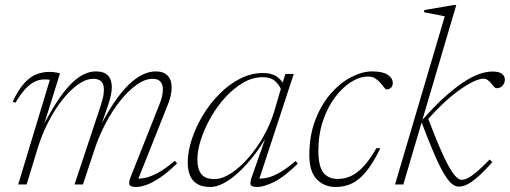

<svg xmlns="http://www.w3.org/2000/svg" viewBox="-20 -735 2032 765"><path d="M526.5 -11 515.5 -23.5Q532.5 -22 554.2 -25.5Q576 -29 606 -44.5Q636 -60 677 -94.5L685.5 -84Q648.5 -48 618 -27.5Q587.5 -7 563.8 1.5Q540 10 522.5 10Q499.5 10 495.8 0.8Q492 -8.5 501 -31L615 -318.5Q622.5 -337 625.8 -352Q629 -367 629 -378.5Q629 -400 618.5 -410.5Q608 -421 588.5 -421Q558 -421 524.8 -397.5Q491.5 -374 459.5 -334Q427.5 -294 401 -243.8Q374.5 -193.5 357 -140.5L310.5 0H277L381.5 -315Q385.5 -328.5 388.5 -339.5Q391.5 -350.5 392.8 -360.2Q394 -370 394 -377.5Q394 -401 383 -411Q372 -421 352 -421Q323 -421 291 -398.5Q259 -376 228.2 -337Q197.5 -298 171.5 -247Q145.5 -196 128.5 -139L86 0H52.5L178.5 -416.5Q175.5 -418 170 -418.2Q164.5 -418.5 156 -418.5Q134.5 -418.5 114.8 -407.8Q95 -397 77 -376Q59 -355 41.5 -325.5L30.5 -330Q53 -377 76 -402.8Q99 -428.5 124 -438.5Q149 -448.5 176.5 -448.5Q184.5 -448.5 192.8 -447.8Q201 -447 208 -445.5Q215 -444 219 -442.5L145.5 -207H138Q172.5 -275.5 202.5 -322.5Q232.5 -369.5 259.8 -397.5Q287 -425.5 312.2 -438Q337.5 -450.5 361.5 -450.5Q395 -450.5 410.2 -434Q425.5 -417.5 425.5 -388.5Q425.5 -373 421.5 -354.5Q417.5 -336 410.5 -315.5L373 -207H366.5Q401 -276 432.2 -322.8Q463.5 -369.5 492.8 -397.5Q522 -425.5 548.8 -438Q575.5 -450.5 600.5 -450.5Q632 -450.5 648 -433.5Q664 -416.5 664 -386.5Q664 -372 660.2 -354.5Q656.5 -337 648.5 -317.5Z M983.5 -31 1043 -200H1047.5Q1022 -154.5 992.5 -116.5Q963 -78.5 932.5 -50Q902 -21.5 872.8 -5.8Q843.5 10 818 10Q786 10 766 -2Q746 -14 737 -36Q728 -58 728 -87Q728 -130.5 744 -179.5Q760 -228.5 788.2 -275.5Q816.5 -322.5 854.5 -360.8Q892.5 -399 936.5 -421.5Q980.5 -444 1027.5 -444Q1067 -444 1088.5 -425.5Q1110 -407 1124 -377L1107 -362.5Q1096 -393.5 1077.8 -410.5Q1059.5 -427.5 1026.5 -427.5Q986.5 -427.5 948.5 -405.2Q910.5 -383 877.5 -346.8Q844.5 -310.5 819.8 -267Q795 -223.5 780.8 -180Q766.5 -136.5 766.5 -100Q766.5 -61 782.2 -41.2Q798 -21.5 834 -21.5Q865.5 -21.5 901 -44.8Q936.5 -68 970 -106.5Q1003.5 -145 1030.2 -192.5Q1057 -240 1072 -289L1102.5 -393L1117 -440.5H1150.5L1009.5 -11L998 -23.5Q1015 -22 1036.8 -25.2Q1058.5 -28.5 1088 -43.8Q1117.5 -59 1158 -93.5L1166.5 -83Q1112 -29.5 1071.5 -9.8Q1031 10 1005 10Q982 10 978.8 1Q975.5 -8 983.5 -31Z M1446.5 -430Q1413 -430 1378.2 -408Q1343.5 -386 1314 -346.2Q1284.5 -306.5 1266.5 -252.5Q1248.5 -198.5 1248.5 -134Q1248.5 -73.5 1268 -47.8Q1287.5 -22 1326.5 -22Q1352.5 -22 1377.2 -33Q1402 -44 1427.2 -70.5Q1452.5 -97 1479.5 -144.5H1495.5Q1467 -85.5 1439.2 -51.8Q1411.5 -18 1382 -4Q1352.5 10 1317.5 10Q1271.5 10 1242 -20.8Q1212.5 -51.5 1212.5 -116.5Q1212.5 -195.5 1236.5 -257.5Q1260.5 -319.5 1298.2 -362.5Q1336 -405.5 1379.8 -428Q1423.5 -450.5 1463 -450.5Q1504.5 -450.5 1524.8 -437Q1545 -423.5 1545 -404Q1545 -393.5 1538.5 -386.2Q1532 -379 1520 -379Q1515.5 -379 1509.8 -387.2Q1504 -395.5 1495 -405.5Q1486 -415.5 1474.5 -422.8Q1463 -430 1446.5 -430Z M1798 -715 1587 0H1554L1752 -670Q1743 -672 1729 -674.8Q1715 -677.5 1699.2 -680.5Q1683.5 -683.5 1669 -686.5L1671 -695L1788 -715ZM1658.5 -250.5 1659.5 -253.5Q1708 -309 1749.2 -346.2Q1790.5 -383.5 1825 -406.5Q1859.5 -429.5 1888.8 -439.8Q1918 -450 1942.5 -450Q1968 -450 1979.8 -441Q1991.5 -432 1991.5 -418Q1991.5 -408 1986.8 -399.8Q1982 -391.5 1974.8 -387.5Q1967.5 -383.5 1959 -383.5Q1953.5 -383.5 1948 -389.8Q1942.5 -396 1936 -404Q1929.5 -412 1922.2 -416.8Q1915 -421.5 1906.5 -421.5Q1890 -421.5 1864.5 -409.2Q1839 -397 1808 -374.5Q1777 -352 1744 -321Q1711 -290 1679.5 -253L1682.5 -271.5Q1710.5 -197 1731.8 -147.8Q1753 -98.5 1769.2 -70.2Q1785.5 -42 1797.5 -30.2Q1809.5 -18.5 1819 -18.5Q1829.5 -18.5 1843.5 -25.2Q1857.5 -32 1878.5 -49.5Q1899.5 -67 1931 -99.5L1941.5 -89Q1905.5 -48.5 1881 -27.8Q1856.5 -7 1839.5 0.8Q1822.5 8.5 1807.5 8.5Q1794 8.5 1780.2 -2.8Q1766.5 -14 1749.5 -42Q1732.5 -70 1710.5 -120.8Q1688.5 -171.5 1658.5 -250.5Z"/></svg>

Font: Newsreader 16pt 16pt ExtraLight
Style: Italic
Weight: 250
Italic angle: -17°
Version: Version 1.003